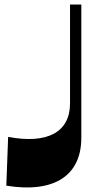

<svg xmlns="http://www.w3.org/2000/svg" viewBox="-20 -720 436 850"><path d="M16 -114 8 102C218 136 340 59 340 -110V-700H290V-262C290 -135 190 -81 16 -114Z"/></svg>

Font: Ribes
Style: Bold
Weight: 900
Designer: Luigi Gorlero
Foundry: Collletttivo
Version: Version 2.100;Glyphs 3.1.2 (3151)